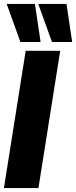

<svg xmlns="http://www.w3.org/2000/svg" viewBox="-37 -959 388 979"><path d="M-17 0 94 -700H270L159 0ZM67 -745 -3 -939H141L170 -745ZM228 -745 158 -939H302L331 -745Z"/></svg>

Font: Georama Condensed Black
Style: Italic
Weight: 900
Width: 3
Italic angle: -9°
Designer: Jean-Baptiste Levee
Foundry: Production Type
Version: Version 1.000